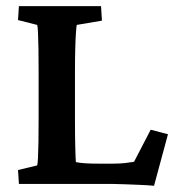

<svg xmlns="http://www.w3.org/2000/svg" viewBox="-20 -593 563 619"><path d="M476.6 5.9Q454.1 3.9 428.7 2.9Q403.3 2 380.4 1Q357.4 0 341.8 0H41L38.1 -44.9L99.6 -59.6Q101.6 -64.5 102.5 -85Q103.5 -105.5 104 -137.7Q104.5 -169.9 104.5 -208V-364.3Q104.5 -404.3 104 -436Q103.5 -467.8 102.5 -488.3Q101.6 -508.8 99.6 -512.7L38.1 -528.3L41 -573.2H305.7L308.6 -526.4L227.5 -512.7Q226.6 -509.8 225.1 -490.7Q223.6 -471.7 222.7 -439.5Q221.7 -407.2 221.7 -364.3V-208Q221.7 -153.3 222.7 -117.7Q223.6 -82 224.6 -70.3Q240.2 -67.4 257.3 -66.4Q274.4 -65.4 298.8 -65.4H344.7Q367.2 -65.4 383.8 -67.4Q400.4 -69.3 412.1 -71.3L465.8 -174.8L521.5 -160.2Z"/></svg>

Font: Crimson Pro ExtraLight SemiBold
Style: Regular
Weight: 600
Version: Version 1.002